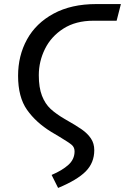

<svg xmlns="http://www.w3.org/2000/svg" viewBox="-20 -709 615 945"><path d="M234 152Q286 130 316.5 102.5Q347 75 347 36Q347 16 333 4Q319 -8 274 -35L232 -60Q157 -106 113 -168.5Q69 -231 69 -336Q69 -435 113 -515Q157 -595 244 -642Q331 -689 454 -689H575L554 -607H440Q353 -607 292.5 -568.5Q232 -530 201.5 -468.5Q171 -407 171 -339Q171 -278 186.5 -238Q202 -198 229 -173Q256 -148 299 -123Q354 -92 382.5 -72Q411 -52 427.5 -27.5Q444 -3 444 30Q444 92 402 134.5Q360 177 266 216Z"/></svg>

Font: Fira Sans
Style: Italic
Weight: 400
Italic angle: -8°
Designer: bBox Type GmbH & Carrois Corporate GbR & Edenspiekermann AG
Foundry: bBox Type GmbH & Carrois Corporate GbR & Edenspiekermann AG
Version: Version 4.301